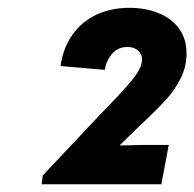

<svg xmlns="http://www.w3.org/2000/svg" viewBox="-20 -915 497 491"><path d="M89.4 -466.3 232.9 -618.7 254.9 -641.6Q297.4 -685.1 320.3 -713.6Q343.3 -742.2 343.3 -763.2Q343.3 -775.9 333.3 -785.4Q323.2 -794.9 305.7 -794.9Q282.7 -794.9 267.6 -778.6Q252.4 -762.2 248 -736.3L134.8 -746.1Q141.1 -791.5 164.6 -825.2Q188 -858.9 225.6 -877Q263.2 -895 311 -895Q351.6 -895 384.8 -881.8Q418 -868.7 437.5 -842.3Q457 -815.9 457 -778.3Q457 -744.6 441.9 -714.6Q426.8 -684.6 405 -660.6Q383.3 -636.7 347.7 -603L327.6 -584L287.1 -544.4L286.6 -543L346.7 -544.4H411.6L392.6 -443.8H86.4Z"/></svg>

Font: Reddit Sans Fudge ExBold Italic
Style: Regular
Weight: 800
Italic angle: -11.25°
Designer: Stephen Hutchings
Version: Version 1.013